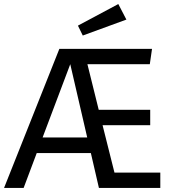

<svg xmlns="http://www.w3.org/2000/svg" viewBox="-32 -931 868 951"><path d="M762 -76V0H458L418 -173H150L85 0H-12L262 -689H721L710 -613H401L457 -387H712V-311H476L535 -76ZM400 -250 316 -613 179 -250ZM594 -834 378 -755 354 -804 554 -911Z"/></svg>

Font: Fira GO
Style: Regular
Weight: 400
Designer: Carrois Corporate
Foundry: Carrois Corporate GbR
Version: Version 0.300